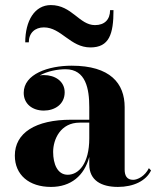

<svg xmlns="http://www.w3.org/2000/svg" viewBox="-20 -727 620 757"><path d="M153 -619C221.5 -619 257 -540 336.5 -540C410.5 -540 427.5 -592.5 427.5 -687H414C414 -650 392.5 -628 354.5 -628C292.5 -628 263.5 -707 180.5 -707C116.5 -707 79.5 -645 79.5 -560H93.5C93.5 -597 118 -619 153 -619ZM261 -255C119 -255 38.5 -202.5 38.5 -113.5C38.5 -37.5 94.5 10 181 10C259.5 10 312 -34 332 -108V-78.5C332 -15 380.5 10 445 10C506.5 10 556 -14 575.5 -55L567 -64C551.5 -32.5 522.5 -18 505 -18C479.5 -18 471.5 -35.5 471.5 -58V-304.5C471.5 -398 415 -468 262.5 -468C171.5 -468 73.5 -435.5 73.5 -361C73.5 -317.5 107.5 -291 153 -291C195.5 -291 235 -315.5 235 -363C235 -407 196.5 -431 153 -431C147.5 -431 142 -430.5 136.5 -429.5C167 -446.5 207 -454 238.5 -454C318.5 -454 332 -376.5 332 -304.5V-255ZM247 -38C206.5 -38 189.5 -80.5 189.5 -128C189.5 -177.5 218.5 -243.5 294 -243.5H332V-181.5C332 -82.5 290.5 -38 247 -38Z"/></svg>

Font: Bodoni* 16pt
Style: Bold
Weight: 700
Version: Version 2.3